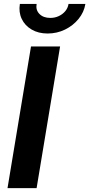

<svg xmlns="http://www.w3.org/2000/svg" viewBox="-20 -966 458 986"><path d="M288.6 -727.5 168 0H18.6L139.2 -727.5ZM224.6 -793.9Q177.2 -793.9 142.6 -814.2Q107.9 -834.5 91.6 -868.9Q75.2 -903.3 82 -945.8H168Q162.6 -914.6 182.6 -894.3Q202.6 -874 238.3 -874Q261.7 -874 281.7 -883.3Q301.8 -892.6 315.2 -908.7Q328.6 -924.8 332 -945.8H418.5Q411.6 -903.3 383.5 -868.9Q355.5 -834.5 314 -814.2Q272.5 -793.9 224.6 -793.9Z"/></svg>

Font: Inter 18pt
Style: Bold Italic
Weight: 700
Italic angle: -9.3988°
Designer: Rasmus Andersson
Foundry: rsms
Version: Version 4.001;git-66647c0bb